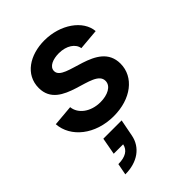

<svg xmlns="http://www.w3.org/2000/svg" viewBox="-228 -620 994 994"><g transform="rotate(-45 269.5 -122.5)"><path d="M261 16C387 16 478 -54 478 -152C478 -324 207 -286 207 -368C207 -401 248 -416 290 -416C346 -416 386 -388 391 -352L506 -362C499 -447 401 -516 284 -516C178 -516 89 -460 89 -362C89 -193 360 -238 360 -144C360 -105 315 -84 264 -84C192 -84 139 -125 134 -177L19 -167C26 -66 125 16 261 16ZM102 208 90 271C179 271 242 226 256 153L274 60H140L123 153H192C185 189 154 208 102 208Z"/></g></svg>

Font: Uncut Sans Semibold Italic
Style: Regular
Weight: 600
Italic angle: -11°
Designer: Kasper Nordkvist
Foundry: UNCUT.wtf
Version: Version 1.304;Glyphs 3.2 (3246)